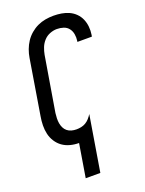

<svg xmlns="http://www.w3.org/2000/svg" viewBox="-174 -825 849 1123"><g transform="rotate(-20 250.0 -264.0)"><path d="M158 215 192 8Q164 8 137.5 1Q111 -6 90 -21Q69 -36 54.5 -58.5Q40 -81 34 -107Q28 -133 28.5 -161Q29 -189 34 -217L90 -559Q94 -584 103 -608.5Q112 -633 126.5 -655Q141 -677 161.5 -694.5Q182 -712 205.5 -723Q229 -734 254.5 -738.5Q280 -743 305 -743Q330 -743 354.5 -739Q379 -735 401 -725Q423 -715 440 -698Q457 -681 466.5 -659Q476 -637 478.5 -612Q481 -587 477 -561L475 -551H385L386 -557Q389 -578 385.5 -598.5Q382 -619 370 -634.5Q358 -650 338.5 -656.5Q319 -663 297 -663Q276 -663 254 -654.5Q232 -646 216 -628.5Q200 -611 191.5 -589.5Q183 -568 179 -546L122 -204Q120 -188 119.5 -172Q119 -156 121.5 -141Q124 -126 130.5 -112.5Q137 -99 148.5 -89.5Q160 -80 175 -76Q190 -72 206 -72Q220 -72 235 -75Q250 -78 263.5 -86Q277 -94 287.5 -106Q298 -118 306 -131L249 215Z"/></g></svg>

Font: Iosevka Medium Oblique
Style: Regular
Weight: 500
Italic angle: -9°
Monospace: yes
Designer: Belleve Invis
Foundry: Belleve Invis
Version: Version 32.5.0; ttfautohint (v1.8.4)